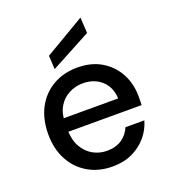

<svg xmlns="http://www.w3.org/2000/svg" viewBox="-137 -841 852 955"><g transform="rotate(-20 289.5 -363.5)"><path d="M297 12Q224 12 168 -20.5Q112 -53 80.5 -111.5Q49 -170 49 -248Q49 -327 80 -386Q111 -445 167.5 -478Q224 -511 298 -511Q372 -511 425.5 -478.5Q479 -446 507.5 -392Q536 -338 536 -273Q536 -263 536 -251.5Q536 -240 535 -226H122V-297H437Q434 -358 395 -393Q356 -428 297 -428Q257 -428 222.5 -410Q188 -392 167.5 -357Q147 -322 147 -269V-240Q147 -185 167.5 -147.5Q188 -110 222 -90.5Q256 -71 296 -71Q344 -71 375.5 -92.5Q407 -114 422 -150H522Q509 -104 478 -67.5Q447 -31 401.5 -9.5Q356 12 297 12ZM190 -542 186 -614 398 -739 403 -656Z"/></g></svg>

Font: DM Sans 20pt Medium
Style: Regular
Weight: 500
Version: Version 4.004;gftools[0.9.30]